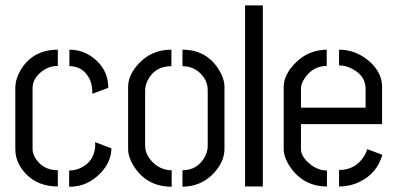

<svg xmlns="http://www.w3.org/2000/svg" viewBox="-20 -707 1508 728"><path d="M38.1 -141.6Q38.1 -90.8 77.1 -48.8Q123 0 199.2 0V-61.5Q144.5 -61.5 115.2 -105.5Q103.5 -124 103.5 -141.6V-373Q103.5 -408.2 137.7 -435.5Q165 -457 199.2 -457V-518.6Q107.4 -518.6 60.5 -445.3Q39.1 -410.2 38.1 -376ZM243.2 -456.1Q291 -456.1 315.4 -415Q327.1 -396.5 329.1 -372.1Q330.1 -367.2 330.1 -351.6L390.6 -374Q390.6 -444.3 333 -488.3Q293 -518.6 243.2 -518.6ZM242.2 1Q310.5 2 361.3 -50.8Q402.3 -93.8 402.3 -144.5L340.8 -168V-148.4Q335 -93.8 286.1 -70.3Q264.6 -60.5 242.2 -60.5Z M465.8 -141.6V-377.9Q465.8 -422.9 506.8 -466.8Q555.7 -518.6 629.9 -518.6V-456.1Q568.4 -456.1 541 -404.3Q530.3 -383.8 530.3 -365.2V-154.3Q530.3 -117.2 565.4 -85.9Q594.7 -61.5 630.9 -61.5V1Q540 1 490.2 -72.3Q465.8 -109.4 465.8 -141.6ZM671.9 1V-61.5Q728.5 -61.5 756.8 -112.3Q767.6 -133.8 767.6 -152.3V-365.2Q767.6 -406.2 732.4 -435.5Q706.1 -456.1 671.9 -456.1V-518.6Q760.7 -518.6 807.6 -446.3Q831.1 -410.2 831.1 -377.9V-141.6Q831.1 -95.7 792 -51.8Q744.1 0 671.9 1Z M909.2 0V-686.5H976.6V0Z M1055.7 -141.6V-378.9Q1056.6 -423.8 1098.6 -466.8Q1147.5 -517.6 1218.8 -518.6V-457Q1167 -457 1135.7 -411.1Q1121.1 -389.6 1121.1 -371.1V-298.8H1366.2V-371.1Q1366.2 -418 1318.4 -444.3Q1293 -459 1265.6 -459V-518.6Q1332 -518.6 1384.8 -470.7Q1427.7 -429.7 1428.7 -379.9V-236.3H1121.1V-141.6Q1121.1 -113.3 1155.3 -85Q1185.5 -60.5 1219.7 -60.5V0Q1132.8 0 1082 -71.3Q1055.7 -109.4 1055.7 -141.6ZM1265.6 0V-62.5Q1327.1 -62.5 1359.4 -113.3Q1369.1 -127.9 1372.1 -141.6L1429.7 -120.1Q1410.2 -50.8 1345.7 -18.6Q1308.6 0 1265.6 0Z"/></svg>

Font: Post No Bills Jaffna Medium
Style: Regular
Weight: 500
Designer: Kosala Senevirathne, Siva Puranthara, Lasantha Premarathna, Tharique Azeez
Foundry: Mooniak
Version: Version 1.220 ; ttfautohint (v1.6)